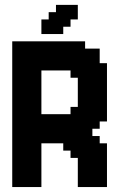

<svg xmlns="http://www.w3.org/2000/svg" viewBox="-20 -755 511 775"><path d="M382.4 -294.1H411.8V-264.7H382.4ZM382.4 -323.5H411.8V-294.1H382.4ZM382.4 -352.9H411.8V-323.5H382.4ZM382.4 -382.4H411.8V-352.9H382.4ZM382.4 -411.8H411.8V-382.4H382.4ZM382.4 -441.2H411.8V-411.8H382.4ZM382.4 -470.6H411.8V-441.2H382.4ZM382.4 -500H411.8V-470.6H382.4ZM352.9 -500H382.4V-470.6H352.9ZM352.9 -529.4H382.4V-500H352.9ZM352.9 -558.8H382.4V-529.4H352.9ZM323.5 -558.8H352.9V-529.4H323.5ZM323.5 -529.4H352.9V-500H323.5ZM323.5 -500H352.9V-470.6H323.5ZM323.5 -470.6H352.9V-441.2H323.5ZM323.5 -441.2H352.9V-411.8H323.5ZM323.5 -411.8H352.9V-382.4H323.5ZM323.5 -382.4H352.9V-352.9H323.5ZM323.5 -352.9H352.9V-323.5H323.5ZM323.5 -323.5H352.9V-294.1H323.5ZM323.5 -294.1H352.9V-264.7H323.5ZM323.5 -264.7H352.9V-235.3H323.5ZM323.5 -235.3H352.9V-205.9H323.5ZM352.9 -264.7H382.4V-235.3H352.9ZM352.9 -294.1H382.4V-264.7H352.9ZM352.9 -323.5H382.4V-294.1H352.9ZM352.9 -352.9H382.4V-323.5H352.9ZM352.9 -382.4H382.4V-352.9H352.9ZM352.9 -411.8H382.4V-382.4H352.9ZM352.9 -441.2H382.4V-411.8H352.9ZM352.9 -470.6H382.4V-441.2H352.9ZM294.1 -470.6H323.5V-441.2H294.1ZM264.7 -470.6H294.1V-441.2H264.7ZM294.1 -500H323.5V-470.6H294.1ZM264.7 -500H294.1V-470.6H264.7ZM235.3 -500H264.7V-470.6H235.3ZM205.9 -500H235.3V-470.6H205.9ZM176.5 -500H205.9V-470.6H176.5ZM147.1 -500H176.5V-470.6H147.1ZM117.6 -500H147.1V-470.6H117.6ZM117.6 -470.6H147.1V-441.2H117.6ZM117.6 -441.2H147.1V-411.8H117.6ZM117.6 -411.8H147.1V-382.4H117.6ZM117.6 -382.4H147.1V-352.9H117.6ZM117.6 -352.9H147.1V-323.5H117.6ZM117.6 -323.5H147.1V-294.1H117.6ZM117.6 -294.1H147.1V-264.7H117.6ZM147.1 -294.1H176.5V-264.7H147.1ZM147.1 -264.7H176.5V-235.3H147.1ZM176.5 -264.7H205.9V-235.3H176.5ZM205.9 -264.7H235.3V-235.3H205.9ZM235.3 -264.7H264.7V-235.3H235.3ZM264.7 -264.7H294.1V-235.3H264.7ZM264.7 -294.1H294.1V-264.7H264.7ZM235.3 -294.1H264.7V-264.7H235.3ZM205.9 -294.1H235.3V-264.7H205.9ZM176.5 -294.1H205.9V-264.7H176.5ZM294.1 -294.1H323.5V-264.7H294.1ZM294.1 -323.5H323.5V-294.1H294.1ZM264.7 -323.5H294.1V-294.1H264.7ZM294.1 -352.9H323.5V-323.5H294.1ZM294.1 -441.2H323.5V-411.8H294.1ZM294.1 -411.8H323.5V-382.4H294.1ZM294.1 -382.4H323.5V-352.9H294.1ZM294.1 -264.7H323.5V-235.3H294.1ZM294.1 -235.3H323.5V-205.9H294.1ZM294.1 -205.9H323.5V-176.5H294.1ZM264.7 -205.9H294.1V-176.5H264.7ZM235.3 -205.9H264.7V-176.5H235.3ZM205.9 -205.9H235.3V-176.5H205.9ZM176.5 -205.9H205.9V-176.5H176.5ZM176.5 -235.3H205.9V-205.9H176.5ZM147.1 -235.3H176.5V-205.9H147.1ZM147.1 -205.9H176.5V-176.5H147.1ZM205.9 -235.3H235.3V-205.9H205.9ZM235.3 -235.3H264.7V-205.9H235.3ZM264.7 -235.3H294.1V-205.9H264.7ZM294.1 -588.2H323.5V-558.8H294.1ZM294.1 -558.8H323.5V-529.4H294.1ZM294.1 -529.4H323.5V-500H294.1ZM264.7 -529.4H294.1V-500H264.7ZM264.7 -558.8H294.1V-529.4H264.7ZM264.7 -588.2H294.1V-558.8H264.7ZM235.3 -588.2H264.7V-558.8H235.3ZM205.9 -588.2H235.3V-558.8H205.9ZM176.5 -588.2H205.9V-558.8H176.5ZM147.1 -588.2H176.5V-558.8H147.1ZM117.6 -588.2H147.1V-558.8H117.6ZM88.2 -588.2H117.6V-558.8H88.2ZM58.8 -588.2H88.2V-558.8H58.8ZM29.4 -588.2H58.8V-558.8H29.4ZM29.4 -558.8H58.8V-529.4H29.4ZM29.4 -529.4H58.8V-500H29.4ZM29.4 -500H58.8V-470.6H29.4ZM58.8 -500H88.2V-470.6H58.8ZM58.8 -529.4H88.2V-500H58.8ZM88.2 -529.4H117.6V-500H88.2ZM117.6 -529.4H147.1V-500H117.6ZM147.1 -529.4H176.5V-500H147.1ZM176.5 -529.4H205.9V-500H176.5ZM205.9 -529.4H235.3V-500H205.9ZM235.3 -529.4H264.7V-500H235.3ZM235.3 -558.8H264.7V-529.4H235.3ZM205.9 -558.8H235.3V-529.4H205.9ZM176.5 -558.8H205.9V-529.4H176.5ZM147.1 -558.8H176.5V-529.4H147.1ZM117.6 -558.8H147.1V-529.4H117.6ZM88.2 -558.8H117.6V-529.4H88.2ZM58.8 -470.6H88.2V-441.2H58.8ZM58.8 -441.2H88.2V-411.8H58.8ZM58.8 -558.8H88.2V-529.4H58.8ZM88.2 -500H117.6V-470.6H88.2ZM88.2 -470.6H117.6V-441.2H88.2ZM88.2 -441.2H117.6V-411.8H88.2ZM88.2 -411.8H117.6V-382.4H88.2ZM88.2 -382.4H117.6V-352.9H88.2ZM88.2 -352.9H117.6V-323.5H88.2ZM88.2 -323.5H117.6V-294.1H88.2ZM88.2 -294.1H117.6V-264.7H88.2ZM58.8 -294.1H88.2V-264.7H58.8ZM58.8 -323.5H88.2V-294.1H58.8ZM58.8 -352.9H88.2V-323.5H58.8ZM58.8 -382.4H88.2V-352.9H58.8ZM29.4 -411.8H58.8V-382.4H29.4ZM29.4 -441.2H58.8V-411.8H29.4ZM29.4 -470.6H58.8V-441.2H29.4ZM29.4 -382.4H58.8V-352.9H29.4ZM29.4 -352.9H58.8V-323.5H29.4ZM58.8 -411.8H88.2V-382.4H58.8ZM29.4 -323.5H58.8V-294.1H29.4ZM29.4 -294.1H58.8V-264.7H29.4ZM29.4 -264.7H58.8V-235.3H29.4ZM29.4 -235.3H58.8V-205.9H29.4ZM58.8 -235.3H88.2V-205.9H58.8ZM88.2 -235.3H117.6V-205.9H88.2ZM117.6 -235.3H147.1V-205.9H117.6ZM117.6 -205.9H147.1V-176.5H117.6ZM88.2 -205.9H117.6V-176.5H88.2ZM58.8 -205.9H88.2V-176.5H58.8ZM29.4 -205.9H58.8V-176.5H29.4ZM58.8 -264.7H88.2V-235.3H58.8ZM88.2 -264.7H117.6V-235.3H88.2ZM117.6 -264.7H147.1V-235.3H117.6ZM29.4 -176.5H58.8V-147.1H29.4ZM29.4 -147.1H58.8V-117.6H29.4ZM29.4 -117.6H58.8V-88.2H29.4ZM29.4 -88.2H58.8V-58.8H29.4ZM29.4 -58.8H58.8V-29.4H29.4ZM29.4 -29.4H58.8V0H29.4ZM58.8 -29.4H88.2V0H58.8ZM88.2 -29.4H117.6V0H88.2ZM117.6 -29.4H147.1V0H117.6ZM117.6 -58.8H147.1V-29.4H117.6ZM117.6 -88.2H147.1V-58.8H117.6ZM117.6 -117.6H147.1V-88.2H117.6ZM117.6 -147.1H147.1V-117.6H117.6ZM117.6 -176.5H147.1V-147.1H117.6ZM88.2 -176.5H117.6V-147.1H88.2ZM58.8 -176.5H88.2V-147.1H58.8ZM58.8 -147.1H88.2V-117.6H58.8ZM58.8 -117.6H88.2V-88.2H58.8ZM58.8 -88.2H88.2V-58.8H58.8ZM58.8 -58.8H88.2V-29.4H58.8ZM88.2 -58.8H117.6V-29.4H88.2ZM88.2 -88.2H117.6V-58.8H88.2ZM88.2 -117.6H117.6V-88.2H88.2ZM88.2 -147.1H117.6V-117.6H88.2ZM382.4 -147.1H411.8V-117.6H382.4ZM382.4 -117.6H411.8V-88.2H382.4ZM382.4 -88.2H411.8V-58.8H382.4ZM382.4 -58.8H411.8V-29.4H382.4ZM382.4 -29.4H411.8V0H382.4ZM352.9 -29.4H382.4V0H352.9ZM323.5 -29.4H352.9V0H323.5ZM294.1 -29.4H323.5V0H294.1ZM294.1 -58.8H323.5V-29.4H294.1ZM294.1 -88.2H323.5V-58.8H294.1ZM294.1 -117.6H323.5V-88.2H294.1ZM323.5 -117.6H352.9V-88.2H323.5ZM352.9 -147.1H382.4V-117.6H352.9ZM352.9 -117.6H382.4V-88.2H352.9ZM352.9 -88.2H382.4V-58.8H352.9ZM323.5 -88.2H352.9V-58.8H323.5ZM323.5 -58.8H352.9V-29.4H323.5ZM352.9 -58.8H382.4V-29.4H352.9ZM323.5 -147.1H352.9V-117.6H323.5ZM294.1 -147.1H323.5V-117.6H294.1ZM294.1 -176.5H323.5V-147.1H294.1ZM323.5 -176.5H352.9V-147.1H323.5ZM382.4 -176.5H411.8V-147.1H382.4ZM352.9 -176.5H382.4V-147.1H352.9ZM352.9 -205.9H382.4V-176.5H352.9ZM323.5 -205.9H352.9V-176.5H323.5ZM235.3 -176.5H264.7V-147.1H235.3ZM264.7 -176.5H294.1V-147.1H264.7ZM264.7 -147.1H294.1V-117.6H264.7ZM294.1 -735.3V-705.9H264.7V-735.3ZM294.1 -705.9V-676.5H264.7V-705.9ZM264.7 -705.9V-676.5H235.3V-705.9ZM264.7 -735.3V-705.9H235.3V-735.3ZM235.3 -705.9V-676.5H205.9V-705.9ZM235.3 -676.5V-647.1H205.9V-676.5ZM264.7 -676.5V-647.1H235.3V-676.5ZM205.9 -676.5V-647.1H176.5V-676.5ZM205.9 -647.1V-617.6H176.5V-647.1ZM235.3 -647.1V-617.6H205.9V-647.1ZM147.1 -647.1H176.5V-617.6H147.1ZM147.1 -676.5H176.5V-647.1H147.1ZM176.5 -705.9H205.9V-676.5H176.5ZM205.9 -735.3H235.3V-705.9H205.9Z"/></svg>

Font: Jersey 20
Style: Regular
Weight: 400
Designer: Sarah Cadigan-Fried
Version: Version 1.000; ttfautohint (v1.8.4.7-5d5b)